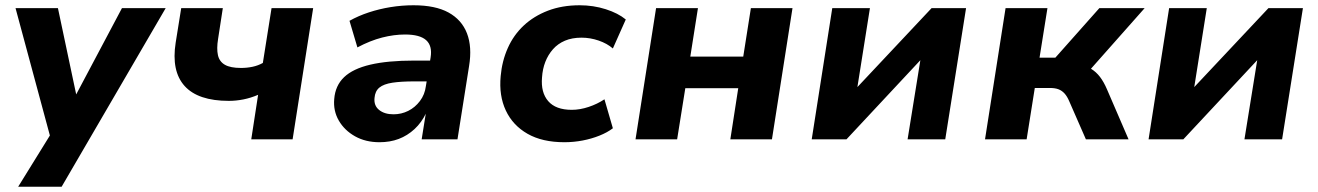

<svg xmlns="http://www.w3.org/2000/svg" viewBox="-20 -529 5003 729"><path d="M49 180 187 -43 179 21 39 -498H200L273 -153H260L443 -498H609L214 180Z M934 0 960 -169Q932 -157 904 -151.5Q876 -146 849 -146Q732 -146 681 -202.5Q630 -259 647 -367L668 -498H826L808 -381Q802 -344 807.5 -319.5Q813 -295 834 -283Q855 -271 895 -271Q918 -271 939 -275.5Q960 -280 978 -290L1011 -498H1169L1091 0Z M1421 11Q1368 11 1328 -11.5Q1288 -34 1266.5 -71Q1245 -108 1249 -153Q1253 -204 1286.5 -236Q1320 -268 1386 -283.5Q1452 -299 1553 -299H1629L1617 -220H1554Q1503 -220 1470 -215Q1437 -210 1420.5 -196.5Q1404 -183 1402 -157Q1399 -128 1419.5 -111.5Q1440 -95 1474 -95Q1504 -95 1530 -108Q1556 -121 1574.5 -145.5Q1593 -170 1597 -202L1615 -311Q1622 -355 1598 -376.5Q1574 -398 1518 -398Q1476 -398 1431 -386.5Q1386 -375 1337 -349L1307 -450Q1341 -469 1380.5 -482Q1420 -495 1463 -502Q1506 -509 1550 -509Q1633 -509 1683 -481.5Q1733 -454 1753 -402.5Q1773 -351 1761 -278L1717 0H1581L1597 -100H1598Q1581 -64 1554 -39Q1527 -14 1494 -1.5Q1461 11 1421 11Z M2123 11Q2039 11 1983 -21Q1927 -53 1900.5 -109.5Q1874 -166 1881 -240Q1886 -297 1908 -346.5Q1930 -396 1968.5 -432Q2007 -468 2060.5 -488.5Q2114 -509 2181 -509Q2233 -509 2280 -494Q2327 -479 2356 -455L2307 -345Q2285 -364 2253 -375Q2221 -386 2188 -386Q2152 -386 2125 -374.5Q2098 -363 2079.5 -342Q2061 -321 2050.5 -294Q2040 -267 2038 -235Q2033 -178 2061.5 -145Q2090 -112 2151 -112Q2182 -112 2215 -123Q2248 -134 2275 -152L2307 -42Q2286 -26 2256 -14Q2226 -2 2192 4.5Q2158 11 2123 11Z M2393 0 2471 -498H2630L2601 -314H2802L2831 -498H2989L2911 0H2753L2783 -194H2582L2551 0Z M3062 0 3140 -498H3283L3233 -183H3221L3517 -498H3648L3569 0H3426L3477 -316H3489L3194 0Z M3720 0 3798 -498H3957L3927 -310H3987L4154 -498H4326L4101 -244L4078 -281Q4104 -279 4123 -267.5Q4142 -256 4156.5 -237Q4171 -218 4183 -190L4265 0H4103L4040 -144Q4032 -163 4022 -174Q4012 -185 3999 -190Q3986 -195 3966 -195H3909L3878 0Z M4341 0 4419 -498H4562L4512 -183H4500L4796 -498H4927L4848 0H4705L4756 -316H4768L4473 0Z"/></svg>

Font: Nunito Sans 9pt ExtraBold
Style: Italic
Weight: 800
Italic angle: -9°
Version: Version 3.101;gftools[0.9.27]